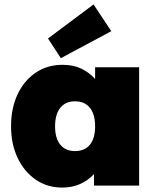

<svg xmlns="http://www.w3.org/2000/svg" viewBox="-20 -839 719 868"><path d="M261 9Q194 9 142 -26.5Q90 -62 60 -124.5Q30 -187 30 -268Q30 -350 59.5 -412.5Q89 -475 141.5 -510.5Q194 -546 263 -546Q312 -546 348 -528.5Q384 -511 410 -482V-535H609V0H405V-52Q379 -24 343 -7.5Q307 9 261 9ZM319 -156Q363 -156 386.5 -185Q410 -214 410 -268Q410 -322 386.5 -351.5Q363 -381 319 -381Q276 -381 252.5 -351.5Q229 -322 229 -268Q229 -214 252.5 -185Q276 -156 319 -156ZM255 -576 197 -665 403 -819 483 -698Z"/></svg>

Font: Lexend Black
Style: Regular
Weight: 900
Designer: Bonnie Shaver-Troup, Thomas Jockin
Foundry: Lexend
Version: Version 1.007; ttfautohint (v1.8.3)